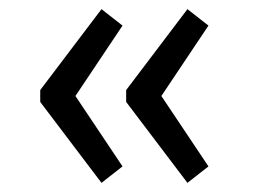

<svg xmlns="http://www.w3.org/2000/svg" viewBox="-20 -447 553 420"><path d="M68 -224V-250L202 -427L248 -391L145 -237L248 -83L202 -47ZM256 -224V-250L390 -427L436 -391L333 -237L436 -83L390 -47Z"/></svg>

Font: Maitree
Style: Regular
Weight: 400
Designer: CadsonDemak Team
Foundry: CadsonDemak
Version: Version 1.000